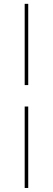

<svg xmlns="http://www.w3.org/2000/svg" viewBox="-20 -730 269 976"><path d="M123.5 -710.5V-297.5H105.5V-710.5ZM123.5 -188.5V225.5H105.5V-188.5Z"/></svg>

Font: Anek Devanagari Medium Thin
Style: Regular
Weight: 250
Version: Version 1.003